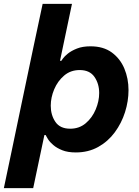

<svg xmlns="http://www.w3.org/2000/svg" viewBox="-46 -780 722 995"><path d="M-26 195 15 0 62 -225 126 -530 175 -760H327L265 -465H272Q272 -465 280 -476.5Q288 -488 306 -502.5Q324 -517 353 -528.5Q382 -540 423 -540Q490 -540 533.5 -508Q577 -476 598.5 -424.5Q620 -373 620 -313Q620 -256 602 -199Q584 -142 549 -94.5Q514 -47 463 -18.5Q412 10 347 10Q305 10 276.5 -1.5Q248 -13 230 -28.5Q212 -44 203 -58.5Q194 -73 191 -80H184L126 195ZM217 -232Q217 -184 241 -148.5Q265 -113 318 -113Q365 -113 398.5 -141.5Q432 -170 450 -213Q468 -256 468 -298Q468 -346 443.5 -381.5Q419 -417 367 -417Q320 -417 286.5 -388.5Q253 -360 235 -317.5Q217 -275 217 -232Z"/></svg>

Font: Be Vietnam Pro
Style: Bold Italic
Weight: 700
Italic angle: -12°
Designer: Lam Bao, Tony Le, Vietanh Nguyen
Foundry: Yellow Type Foundry
Version: Version 1.002; ttfautohint (v1.8.3)